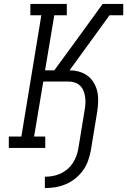

<svg xmlns="http://www.w3.org/2000/svg" viewBox="-20 -755 649 980"><path d="M209 205V147Q229 147 249 143.5Q269 140 288 131.5Q307 123 323.5 109Q340 95 351.5 77.5Q363 60 370 40.5Q377 21 380 2L412 -193Q415 -210 416 -227Q417 -244 414.5 -260.5Q412 -277 406 -292Q400 -307 388.5 -318Q377 -329 361 -334Q345 -339 328 -339H201L154 -58H211V0H25V-58H89L191 -677H135V-735H321V-677H257L210 -396H257L361 -538L504 -735H609V-677H539L335 -396Q360 -396 384.5 -389Q409 -382 428 -367.5Q447 -353 459.5 -331.5Q472 -310 477 -286Q482 -262 481 -235.5Q480 -209 476 -184L444 11Q439 38 430 64Q421 90 404.5 113.5Q388 137 365 155.5Q342 174 316 185Q290 196 263 200.5Q236 205 209 205Z"/></svg>

Font: Iosevka Curly Slab LtEx
Style: Italic
Weight: 300
Width: 7
Italic angle: -9°
Monospace: yes
Designer: Belleve Invis
Foundry: Belleve Invis
Version: Version 11.1.0; ttfautohint (v1.8.3)